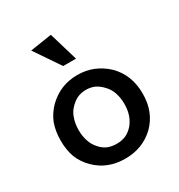

<svg xmlns="http://www.w3.org/2000/svg" viewBox="-158 -756 816 874"><g transform="rotate(-30 249.5 -319.0)"><path d="M464.8 -208Q464.8 -256.8 449.2 -296.9Q433.6 -336.9 402.3 -368.2Q370.1 -398.4 332 -414.1Q293.9 -429.7 249 -429.7Q203.1 -429.7 165 -414.1Q127 -398.4 95.7 -368.2Q64.5 -336.9 48.8 -297.9Q34.2 -257.8 34.2 -208Q34.2 -158.2 48.8 -119.1Q64.5 -80.1 95.7 -49.8Q127 -19.5 165 -4.9Q203.1 9.8 249 9.8Q294.9 9.8 333 -4.9Q371.1 -19.5 403.3 -49.8Q433.6 -80.1 449.2 -119.1Q464.8 -158.2 464.8 -208ZM249 -68.4Q222.7 -68.4 201.2 -77.1Q179.7 -86.9 163.1 -106.4Q145.5 -126 137.7 -151.4Q128.9 -176.8 128.9 -209Q128.9 -240.2 137.7 -266.6Q145.5 -293 163.1 -311.5Q180.7 -331.1 202.1 -341.8Q223.6 -351.6 249 -351.6Q274.4 -351.6 295.9 -341.8Q316.4 -331.1 334 -311.5Q351.6 -293 360.4 -266.6Q369.1 -240.2 369.1 -209Q369.1 -176.8 360.4 -151.4Q351.6 -126 335 -106.4Q317.4 -86.9 295.9 -77.1Q274.4 -68.4 249 -68.4ZM213.9 -497.1Q230.5 -497.1 281.2 -497.1Q269.5 -535.2 236.3 -648.4Q208 -643.6 123 -630.9Q145.5 -597.7 213.9 -497.1Z"/></g></svg>

Font: TextaAlt
Style: Bold
Weight: 400
Designer: Daniel Hernandez & Miguel Hernandez
Version: Version 1.005;com.myfonts.easy.latinotype.texta.alt-bold.wfk